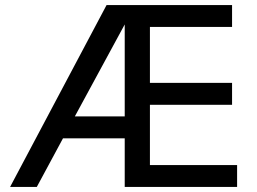

<svg xmlns="http://www.w3.org/2000/svg" viewBox="-20 -742 1021 762"><path d="M475 -280H277L475 -645ZM921 0V-87H575V-326H901V-413H575V-635H901V-722H403L20 0H126L230 -193H475V0Z"/></svg>

Font: Perun
Style: Regular
Weight: 400
Foundry: Copyright (c) Stefan Peev, Context Ltd, 2016
Version: Version 1.089